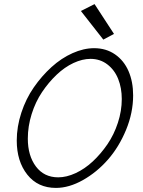

<svg xmlns="http://www.w3.org/2000/svg" viewBox="-20 -920 700 940"><path d="M538.1 -753.9 442.9 -899.9 376 -866.2 485.8 -726.1ZM253.9 0Q317.9 0 386 -38.3Q454.1 -76.7 508.3 -138.4Q562.5 -200.2 597.2 -284.2Q631.8 -368.2 631.8 -453.1Q631.8 -519.5 609.4 -571.5Q586.9 -623.5 543.2 -653.8Q499.5 -684.1 440.9 -684.1Q389.6 -684.1 335 -659.7Q280.3 -635.3 232.2 -591.6Q184.1 -547.9 145.5 -492.2Q106.9 -436.5 84.5 -368.2Q62 -299.8 62 -231.9Q62 -130.4 113.5 -65.2Q165 0 253.9 0ZM422.9 -631.8Q470.2 -631.8 505.6 -604.7Q541 -577.6 558.6 -533.4Q576.2 -489.3 576.2 -435.1Q576.2 -377 557.1 -318.8Q538.1 -260.7 505.9 -213.6Q473.6 -166.5 434.1 -129.6Q394.5 -92.8 350.1 -72.3Q305.7 -51.8 265.1 -51.8Q195.8 -51.8 156 -104.7Q116.2 -157.7 116.2 -241.2Q116.2 -301.8 135 -361.6Q153.8 -421.4 185.8 -469Q217.8 -516.6 257.1 -554Q296.4 -591.3 339.8 -611.6Q383.3 -631.8 422.9 -631.8Z"/></svg>

Font: Comic Neue Angular
Style: Italic
Weight: 400
Italic angle: -12°
Designer: Craig Rozynski
Foundry: Craig Rozynski
Version: Version 2.003